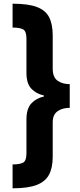

<svg xmlns="http://www.w3.org/2000/svg" viewBox="-20 -852 434 1038"><path d="M357 -269Q317 -269 291 -250.5Q265 -232 265 -191V-5Q265 55 245 92.5Q225 130 178 148Q131 166 48 166V37Q86 37 104.5 27.5Q123 18 123 -23V-206Q123 -265 150 -293.5Q177 -322 217 -330V-336Q175 -345 149 -373Q123 -401 123 -458V-643Q123 -684 104.5 -693.5Q86 -703 48 -703V-832Q131 -832 178.5 -814.5Q226 -797 245.5 -759Q265 -721 265 -661V-481Q265 -434 291.5 -415.5Q318 -397 357 -397Z"/></svg>

Font: Noto Sans Gurmukhi UI ExtraCondensed Black
Style: Regular
Weight: 900
Width: 2
Designer: Jelle Bosma - Monotype Design Team
Foundry: Monotype Imaging Inc.
Version: Version 2.004; ttfautohint (v1.8.4.7-5d5b)